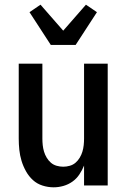

<svg xmlns="http://www.w3.org/2000/svg" viewBox="-20 -792 540 820"><path d="M209 8Q185 8 161.5 0.5Q138 -7 120.5 -23Q103 -39 91 -60.5Q79 -82 72 -105Q65 -128 62.5 -152Q60 -176 60 -200V-520H161V-200Q161 -186 162.5 -172Q164 -158 168 -144.5Q172 -131 179.5 -118.5Q187 -106 197.5 -97Q208 -88 222 -84Q236 -80 250 -80Q264 -80 278 -84Q292 -88 302.5 -97Q313 -106 320.5 -118.5Q328 -131 332 -144.5Q336 -158 337.5 -172Q339 -186 339 -200V-520H440V0H339V-85Q331 -65 319 -47Q307 -29 289.5 -16.5Q272 -4 251 2Q230 8 209 8ZM197 -600 106 -740 153 -772 250 -661 347 -772 394 -740 303 -600Z"/></svg>

Font: Iosevka SS18 Semibold
Style: Regular
Weight: 600
Monospace: yes
Designer: Belleve Invis
Foundry: Belleve Invis
Version: Version 25.1.1; ttfautohint (v1.8.4)